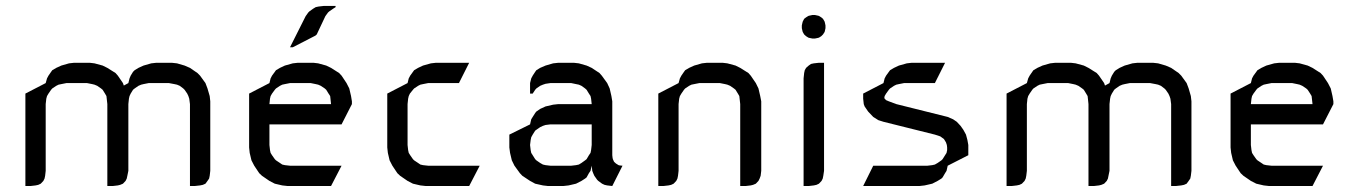

<svg xmlns="http://www.w3.org/2000/svg" viewBox="-20 -622 4540 642"><path d="M64.9 0V-309.1L132.8 -344.2L137.2 -359.9L142.1 -369.1L150.9 -381.8L154.8 -387.2L168 -395L185.1 -402.8L210.9 -410.2L228 -412.1H279.8L295.9 -410.2L323.2 -402.8L338.9 -395L366.2 -377.9L374 -369.1L391.1 -344.2L394 -335.9L409.2 -344.2L413.1 -359.9L417 -369.1L424.8 -381.8L430.2 -387.2L442.9 -395L460 -402.8L485.8 -410.2L502.9 -412.1H554.2L571.8 -410.2L597.2 -402.8L615.2 -395L640.1 -377.9L648.9 -369.1L667 -344.2L673.8 -326.2L681.2 -300.8L683.1 -283.2V-50.8L681.2 -34.2L679.2 -24.9L673.8 -17.1L667 -7.8L658.2 -3.9L648.9 -2L630.9 0H615.2V-273.9L612.8 -292L609.9 -300.8L606 -309.1L597.2 -321.8L592.8 -326.2L581.1 -335L571.8 -338.9L563 -340.8L544.9 -344.2H477.1L460 -340.8L452.1 -338.9L442.9 -335L430.2 -326.2L424.8 -321.8L417 -309.1L413.1 -300.8L411.1 -292L409.2 -273.9V-50.8L405.8 -34.2L403.8 -24.9L399.9 -17.1L391.1 -7.8L381.8 -3.9L374 -2L356.9 0H338.9V-273.9L336.9 -292L335.9 -300.8L331.1 -309.1L323.2 -321.8L317.9 -326.2L305.2 -335L295.9 -338.9L288.1 -340.8L271 -344.2H202.1L185.1 -340.8L175.8 -338.9L168 -335L154.8 -326.2L150.9 -321.8L142.1 -309.1L137.2 -300.8L134.8 -292L132.8 -273.9V-50.8L130.9 -34.2L128.9 -24.9L125 -17.1L116.2 -7.8L107.9 -3.9L99.1 -2L82 0Z M813 -128.9V-309.1L880.9 -344.2L884.8 -359.9L889.6 -369.1L898.9 -381.8L902.8 -387.2L916 -395L932.6 -402.8L959 -410.2L976.1 -412.1H1027.8L1043.9 -410.2L1070.8 -402.8L1086.9 -395L1113.8 -377.9L1122.1 -369.1L1138.7 -344.2L1147.9 -326.2L1153.8 -300.8L1156.7 -283.2V-273.9L1122.1 -206.1H880.9V-137.2L882.8 -120.1L884.8 -110.8L889.6 -103L898.9 -89.8L902.8 -85.9L916 -77.1L923.8 -71.8L932.6 -69.8L949.7 -67.9H1122.1L1086.9 0H941.9L923.8 -2L898.9 -7.8L880.9 -17.1L856 -34.2L846.7 -43L830.1 -67.9L820.8 -85.9L814.9 -110.8ZM880.9 -273.9H1086.9L1085 -292L1084 -300.8L1078.6 -309.1L1070.8 -321.8L1065.9 -326.2L1052.7 -335L1043.9 -338.9L1035.6 -340.8L1019 -344.2H949.7L932.6 -340.8L923.8 -338.9L916 -335L902.8 -326.2L898.9 -321.8L889.6 -309.1L884.8 -300.8L882.8 -292ZM949.7 -463.9 1002 -567.9 1010.7 -580.1 1014.6 -584 1026.9 -592.8 1035.6 -598.1 1044.9 -600.1 1062 -602.1H1102.1V-598.1L1093.8 -592.8L1081.1 -584L1076.7 -580.1L1067.9 -567.9L1039.1 -506.8L1034.7 -502.9L959 -463.9Z M1274.9 -128.9V-309.1L1342.8 -344.2L1346.7 -359.9L1351.6 -369.1L1360.8 -381.8L1364.7 -387.2L1377.9 -395L1394.5 -402.8L1420.9 -410.2L1438 -412.1H1548.8L1514.6 -344.2H1411.6L1394.5 -340.8L1385.7 -338.9L1377.9 -335L1364.7 -326.2L1360.8 -321.8L1350.6 -309.1L1346.7 -300.8L1344.7 -292L1342.8 -273.9V-137.2L1344.7 -120.1L1346.7 -110.8L1351.6 -103L1360.8 -89.8L1364.7 -85.9L1377.9 -77.1L1385.7 -71.8L1394.5 -69.8L1411.6 -67.9H1584L1548.8 0H1403.8L1385.7 -2L1360.8 -7.8L1342.8 -17.1L1317.9 -34.2L1308.6 -43L1292 -67.9L1282.7 -85.9L1276.9 -110.8Z M1683.1 -128.9V-171.9L1752.4 -206.1L1756.3 -223.1L1761.2 -231L1769.5 -244.1L1773.4 -249L1786.1 -257.8L1804.2 -266.1L1829.6 -272L1847.2 -273.9H1958.5L1956.5 -292L1954.6 -300.8L1949.2 -309.1L1941.4 -321.8L1936.5 -326.2L1924.3 -335L1915.5 -338.9L1906.2 -340.8L1890.1 -344.2H1820.3L1804.2 -341.8L1795.4 -338.9L1786.1 -335L1773.4 -326.2L1769.5 -321.8L1761.2 -309.1H1752.4V-344.2L1756.3 -359.9L1761.2 -369.1L1769.5 -381.8L1773.4 -387.2L1786.1 -395L1804.2 -402.8L1829.6 -410.2L1847.2 -412.1H1898.4L1915.5 -410.2L1941.4 -402.8L1958.5 -395L1984.4 -377.9L1992.2 -369.1L2010.3 -344.2L2018.6 -326.2L2024.4 -300.8L2027.3 -283.2V-103L2028.3 -94.2L2029.3 -89.8L2033.2 -81.1L2039.6 -75.2L2048.3 -69.8L2052.2 -68.8L2061.5 -67.9L2027.3 0L2010.3 -2L2001.5 -3.9L1993.2 -7.8L1980.5 -17.1L1976.6 -21L1967.3 -34.2L1963.4 -43L1960.4 -50.8L1958.5 -67.9L1954.6 -50.8L1949.2 -43L1941.4 -28.8L1936.5 -24.9L1924.3 -17.1L1906.2 -7.8L1881.3 -2L1863.3 0H1812.5L1795.4 -2L1769.5 -7.8L1752.4 -17.1L1726.6 -34.2L1718.3 -43L1700.2 -67.9L1691.4 -85.9L1685.5 -110.8ZM1752.4 -137.2 1754.4 -120.1 1756.3 -110.8 1761.2 -103 1769.5 -89.8 1773.4 -85.9 1786.1 -77.1 1795.4 -71.8 1804.2 -69.8 1820.3 -67.9H1890.1L1906.2 -69.8L1915.5 -71.8L1924.3 -77.1L1936.5 -85.9L1941.4 -89.8L1949.2 -103L1954.6 -110.8L1956.5 -120.1L1958.5 -137.2V-206.1H1820.3L1804.2 -204.1L1795.4 -201.2L1786.1 -196.8L1773.4 -188L1769.5 -185.1L1761.2 -171.9L1756.3 -163.1L1754.4 -153.8Z M2181.2 0V-309.1L2249 -344.2L2253.4 -359.9L2258.3 -369.1L2267.1 -381.8L2271 -387.2L2284.2 -395L2301.3 -402.8L2327.1 -410.2L2344.2 -412.1H2396L2412.1 -410.2L2439.5 -402.8L2455.1 -395L2482.4 -377.9L2490.2 -369.1L2507.3 -344.2L2516.1 -326.2L2522 -300.8L2525.4 -283.2V-50.8L2523.4 -34.2L2520 -24.9L2516.1 -17.1L2507.3 -7.8L2498 -3.9L2490.2 -2L2473.1 0H2455.1V-273.9L2453.1 -292L2452.1 -300.8L2447.3 -309.1L2439.5 -321.8L2434.1 -326.2L2421.4 -335L2412.1 -338.9L2404.3 -340.8L2387.2 -344.2H2318.4L2301.3 -340.8L2292 -338.9L2284.2 -335L2271 -326.2L2267.1 -321.8L2258.3 -309.1L2253.4 -300.8L2251 -292L2249 -273.9V-50.8L2247.1 -34.2L2245.1 -24.9L2241.2 -17.1L2232.4 -7.8L2224.1 -3.9L2215.3 -2L2198.2 0Z M2661.1 -527.8V-537.1L2663.1 -545.9L2664.1 -549.8L2668.9 -559.1L2675.3 -564L2683.1 -568.8L2687 -569.8L2696.3 -571.8H2705.1L2714.4 -569.8L2718.3 -568.8L2726.1 -564L2731.9 -559.1L2737.3 -549.8L2738.3 -545.9L2740.2 -537.1V-527.8L2738.3 -519L2737.3 -515.1L2731.9 -506.8L2726.1 -501L2718.3 -496.1L2714.4 -495.1L2705.1 -493.2H2696.3L2687 -495.1L2683.1 -496.1L2675.3 -501L2668.9 -506.8L2664.1 -515.1L2663.1 -519ZM2667 0V-359.9L2668.9 -377.9L2670.9 -387.2L2675.3 -395L2684.1 -402.8L2691.9 -408.2L2701.2 -410.2L2718.3 -412.1H2735.4V-50.8L2732.9 -34.2L2731 -24.9L2727.1 -17.1L2718.3 -7.8L2710 -3.9L2701.2 -2L2684.1 0Z M2866.2 0 2899.9 -67.9H3081.1L3097.2 -69.8L3106 -71.8L3115.2 -77.1L3127.9 -85.9L3131.8 -89.8L3140.1 -103L3145 -110.8L3147 -120.1V-126V-128.9L3146 -137.2L3143.1 -146L3136.2 -157.2L3124 -166L3106 -171.9L2934.1 -214.8L2917 -220.2L2899.9 -231L2882.8 -249L2871.1 -266.1L2868.2 -273.9L2867.2 -283.2L2866.2 -292V-309.1L2934.1 -344.2L2938 -359.9L2942.9 -369.1L2952.1 -381.8L2956.1 -387.2L2969.2 -395L2985.8 -402.8L3012.2 -410.2L3028.8 -412.1H3140.1L3106 -344.2H3002.9L2985.8 -340.8L2977.1 -338.9L2969.2 -335L2956.1 -326.2L2952.1 -321.8L2942.9 -309.1L2938 -300.8L2937 -294.9L2938 -292L2942.9 -287.1L2952.1 -283.2L2977.1 -273.9L3148.9 -231L3167 -223.1L3179.2 -214.8L3191.9 -201.2L3201.2 -188L3210 -171.9L3214.8 -153.8L3217.8 -137.2V-103L3148.9 -67.9L3145 -50.8L3140.1 -43L3131.8 -28.8L3127.9 -24.9L3115.2 -17.1L3097.2 -7.8L3071.8 -2L3054.2 0Z M3345.7 0V-309.1L3413.6 -344.2L3418 -359.9L3422.9 -369.1L3431.6 -381.8L3435.5 -387.2L3448.7 -395L3465.8 -402.8L3491.7 -410.2L3508.8 -412.1H3560.5L3576.7 -410.2L3604 -402.8L3619.6 -395L3647 -377.9L3654.8 -369.1L3671.9 -344.2L3674.8 -335.9L3689.9 -344.2L3693.8 -359.9L3697.8 -369.1L3705.6 -381.8L3710.9 -387.2L3723.6 -395L3740.7 -402.8L3766.6 -410.2L3783.7 -412.1H3835L3852.5 -410.2L3877.9 -402.8L3896 -395L3920.9 -377.9L3929.7 -369.1L3947.8 -344.2L3954.6 -326.2L3961.9 -300.8L3963.9 -283.2V-50.8L3961.9 -34.2L3960 -24.9L3954.6 -17.1L3947.8 -7.8L3939 -3.9L3929.7 -2L3911.6 0H3896V-273.9L3893.6 -292L3890.6 -300.8L3886.7 -309.1L3877.9 -321.8L3873.5 -326.2L3861.8 -335L3852.5 -338.9L3843.8 -340.8L3825.7 -344.2H3757.8L3740.7 -340.8L3732.9 -338.9L3723.6 -335L3710.9 -326.2L3705.6 -321.8L3697.8 -309.1L3693.8 -300.8L3691.9 -292L3689.9 -273.9V-50.8L3686.5 -34.2L3684.6 -24.9L3680.7 -17.1L3671.9 -7.8L3662.6 -3.9L3654.8 -2L3637.7 0H3619.6V-273.9L3617.7 -292L3616.7 -300.8L3611.8 -309.1L3604 -321.8L3598.6 -326.2L3585.9 -335L3576.7 -338.9L3568.8 -340.8L3551.8 -344.2H3482.9L3465.8 -340.8L3456.5 -338.9L3448.7 -335L3435.5 -326.2L3431.6 -321.8L3422.9 -309.1L3418 -300.8L3415.5 -292L3413.6 -273.9V-50.8L3411.6 -34.2L3409.7 -24.9L3405.8 -17.1L3397 -7.8L3388.7 -3.9L3379.9 -2L3362.8 0Z M4094.7 -128.9V-309.1L4162.6 -344.2L4166.5 -359.9L4171.4 -369.1L4180.7 -381.8L4184.6 -387.2L4197.8 -395L4214.4 -402.8L4240.7 -410.2L4257.8 -412.1H4309.6L4325.7 -410.2L4352.5 -402.8L4368.7 -395L4395.5 -377.9L4403.8 -369.1L4420.4 -344.2L4429.7 -326.2L4435.5 -300.8L4438.5 -283.2V-273.9L4403.8 -206.1H4162.6V-137.2L4164.6 -120.1L4166.5 -110.8L4171.4 -103L4180.7 -89.8L4184.6 -85.9L4197.8 -77.1L4205.6 -71.8L4214.4 -69.8L4231.4 -67.9H4403.8L4368.7 0H4223.6L4205.6 -2L4180.7 -7.8L4162.6 -17.1L4137.7 -34.2L4128.4 -43L4111.8 -67.9L4102.5 -85.9L4096.7 -110.8ZM4162.6 -273.9H4368.7L4366.7 -292L4365.7 -300.8L4360.8 -309.1L4352.5 -321.8L4347.7 -326.2L4334.5 -335L4325.7 -338.9L4317.4 -340.8L4300.8 -344.2H4231.4L4214.4 -340.8L4205.6 -338.9L4197.8 -335L4184.6 -326.2L4180.7 -321.8L4171.4 -309.1L4166.5 -300.8L4164.6 -292Z"/></svg>

Font: Petahja
Style: Regular
Weight: 400
Designer: T. Christopher White
Version: Version 1.1